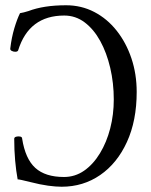

<svg xmlns="http://www.w3.org/2000/svg" viewBox="-20 -696 573 729"><path d="M214 13Q192 13 162.5 9Q133 5 94 -5Q74 -10 62.5 -12.5Q51 -15 47 -15Q41 -47 37.5 -86.5Q34 -126 34 -169Q34 -175 41.5 -177Q49 -179 56.5 -177.5Q64 -176 64 -170Q76 -93 114 -58.5Q152 -24 223 -24Q265 -24 299.5 -48Q334 -72 359.5 -114Q385 -156 398.5 -208.5Q412 -261 412 -318Q412 -381 398.5 -438.5Q385 -496 360.5 -540.5Q336 -585 301.5 -611Q267 -637 224 -637Q90 -637 49 -505Q47 -500 39.5 -499.5Q32 -499 25 -502.5Q18 -506 19 -512Q24 -554 34.5 -589Q45 -624 56 -646Q69 -648 88 -654Q117 -665 152.5 -670.5Q188 -676 231 -676Q289 -676 338 -650.5Q387 -625 423 -579.5Q459 -534 479 -474.5Q499 -415 499 -347Q499 -238 462 -157Q425 -76 360.5 -31.5Q296 13 214 13Z"/></svg>

Font: Junicode Two Beta Condensed
Style: Regular
Weight: 400
Width: 3
Designer: Peter S. Baker
Foundry: Briery Creek Software
Version: Version 1.053; ttfautohint (v1.8.4)